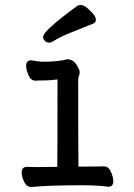

<svg xmlns="http://www.w3.org/2000/svg" viewBox="-20 -739 540 771"><path d="M107 12Q87 12 77 -9Q67 -30 67 -45Q67 -69 88 -69L128 -68L210 -69Q211 -110 211 -420Q181 -416 158 -416Q135 -416 123 -415Q104 -415 94.5 -437Q85 -459 85 -474Q85 -497 105 -497Q139 -491 148 -491Q216 -491 250 -501Q278 -501 293 -469Q300 -457 300 -449Q300 -441 297 -434.5Q294 -428 294 -416Q294 -129 295 -70Q384 -70 397 -71Q416 -71 425.5 -49Q435 -27 435 -12Q435 11 415 11Q380 5 304 5Q172 5 107 12ZM178 -568Q166 -568 159.5 -575.5Q153 -583 153 -591Q153 -615 291 -716Q296 -719 303 -719Q316 -719 329 -708Q342 -697 353.5 -684Q365 -671 365 -659Q365 -649 354 -644Q310 -626 266.5 -609Q223 -592 193 -573Q185 -568 178 -568Z"/></svg>

Font: LXGW WenKai Mono TC
Style: Bold
Weight: 700
Designer: LXGW / Fontworks Inc.
Foundry: LXGW / Fontworks Inc.
Version: Version 1.330